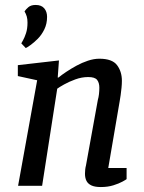

<svg xmlns="http://www.w3.org/2000/svg" viewBox="-20 -750 580 775"><path d="M84 -556 66 -575Q67 -577 73 -587.5Q79 -598 85 -616Q91 -634 91 -659Q91 -673 88 -683.5Q85 -694 79 -704Q84 -712 94.5 -721Q105 -730 124 -730Q147 -730 158.5 -716.5Q170 -703 170 -682Q170 -654 159 -631.5Q148 -609 132.5 -593.5Q117 -578 103 -568Q89 -558 84 -556ZM387 5Q363 5 349 -1.5Q335 -8 329 -20Q323 -32 323 -49Q323 -57 324 -66Q325 -75 327 -82L375 -347Q378 -357 379.5 -370Q381 -383 381 -396Q381 -416 372 -427.5Q363 -439 336 -439Q310 -439 284 -429.5Q258 -420 238.5 -409Q219 -398 211 -392L150 0H53L130 -426L52 -443V-487L218 -506L213 -437H216Q228 -447 247.5 -460Q267 -473 289 -485Q311 -497 335 -505Q359 -513 381 -513Q433 -513 452.5 -487Q472 -461 472 -424Q472 -411 470.5 -395.5Q469 -380 467 -366Q465 -352 463 -341L417 -72H491V-27Q489 -25 474.5 -17Q460 -9 437.5 -2Q415 5 387 5Z"/></svg>

Font: Faustina Medium
Style: Italic
Weight: 500
Italic angle: -8°
Designer: Alfonso Garcia
Foundry: http://www.omnibus-type.com
Version: Version 1.200